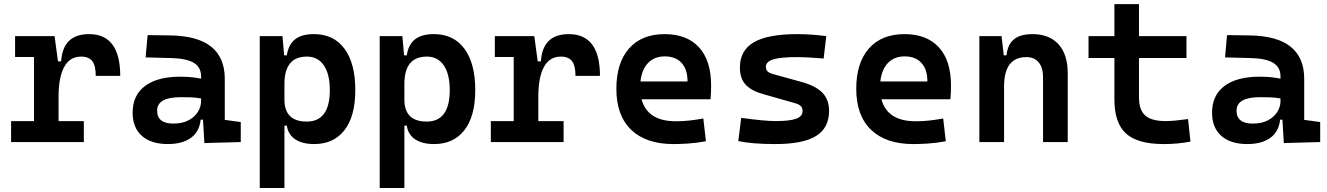

<svg xmlns="http://www.w3.org/2000/svg" viewBox="-20 -694 6485 938"><path d="M34.2 0V-102.1H146V-415.5H53.7V-517.6H246.6L263.2 -394.5H278.8Q287.1 -527.3 415 -527.3Q567.4 -527.3 567.4 -323.2H447.8Q447.8 -373.5 430.7 -395.5Q413.6 -417.5 376.5 -417.5Q320.8 -417.5 293.5 -366.7Q266.1 -315.9 266.1 -222.7V-102.1H389.6V0Z M800.3 9.8Q718.3 9.8 673.1 -30.3Q627.9 -70.3 627.9 -143.6Q627.9 -228.5 688.5 -273.9Q749 -319.3 859.9 -319.3Q918.5 -319.3 962.4 -309.6V-320.3Q962.4 -365.7 926.8 -387Q891.1 -408.2 820.3 -410.2L691.4 -413.6L701.2 -522.5L810.5 -521Q946.3 -519 1012.2 -465.6Q1078.1 -412.1 1078.1 -309.6V-108.4L1156.2 -97.7V0L978.5 4.9L971.7 -109.4H960.4Q954.1 -49.8 911.9 -20Q869.6 9.8 800.3 9.8ZM826.7 -90.3Q871.6 -90.3 901.9 -106.7Q932.1 -123 947.3 -148.2Q962.4 -173.3 962.4 -200.2V-212.9Q936 -217.8 912.4 -218.5Q888.7 -219.2 862.8 -219.2Q747.6 -219.2 747.6 -153.3Q747.6 -90.3 826.7 -90.3Z M1249 224.6V-517.6H1359.9L1368.2 -423.8H1381.3Q1389.2 -476.1 1421.4 -501.7Q1453.6 -527.3 1513.7 -527.3Q1610.4 -527.3 1663.1 -455.8Q1715.8 -384.3 1715.8 -253.9Q1715.8 -126.5 1663.1 -58.3Q1610.4 9.8 1514.6 9.8Q1458 9.8 1423.1 -12.9Q1388.2 -35.6 1381.3 -80.1H1369.6V224.6ZM1479 -417.5Q1369.6 -417.5 1369.6 -283.7V-207.5Q1369.6 -100.1 1478.5 -100.1Q1591.3 -100.1 1591.3 -253.9Q1591.3 -332 1562 -374.8Q1532.7 -417.5 1479 -417.5Z M1835 224.6V-517.6H1945.8L1954.1 -423.8H1967.3Q1975.1 -476.1 2007.3 -501.7Q2039.6 -527.3 2099.6 -527.3Q2196.3 -527.3 2249 -455.8Q2301.8 -384.3 2301.8 -253.9Q2301.8 -126.5 2249 -58.3Q2196.3 9.8 2100.6 9.8Q2043.9 9.8 2009 -12.9Q1974.1 -35.6 1967.3 -80.1H1955.6V224.6ZM2064.9 -417.5Q1955.6 -417.5 1955.6 -283.7V-207.5Q1955.6 -100.1 2064.5 -100.1Q2177.2 -100.1 2177.2 -253.9Q2177.2 -332 2147.9 -374.8Q2118.7 -417.5 2064.9 -417.5Z M2377.9 0V-102.1H2489.7V-415.5H2397.5V-517.6H2590.3L2606.9 -394.5H2622.6Q2630.9 -527.3 2758.8 -527.3Q2911.1 -527.3 2911.1 -323.2H2791.5Q2791.5 -373.5 2774.4 -395.5Q2757.3 -417.5 2720.2 -417.5Q2664.6 -417.5 2637.2 -366.7Q2609.9 -315.9 2609.9 -222.7V-102.1H2733.4V0Z M3270 9.8Q3136.2 9.8 3063.7 -59.8Q2991.2 -129.4 2991.2 -259.8Q2991.2 -386.7 3053 -457Q3114.7 -527.3 3227.1 -527.3Q3335.4 -527.3 3394.8 -462.9Q3454.1 -398.4 3454.1 -275.9Q3454.1 -240.2 3451.2 -209H3114.3Q3143.1 -101.6 3281.7 -101.6Q3315.9 -101.6 3348.9 -105.2Q3381.8 -108.9 3416 -115.2L3428.7 -3.9Q3380.4 4.9 3340.6 7.3Q3300.8 9.8 3270 9.8ZM3228 -418.5Q3177.2 -418.5 3146.2 -386.5Q3115.2 -354.5 3108.9 -295.9H3338.9Q3338.9 -355 3309.6 -386.7Q3280.3 -418.5 3228 -418.5Z M3768.6 9.8Q3652.8 9.8 3586.9 -4.9L3601.1 -118.2Q3715.3 -102.5 3768.6 -102.5Q3838.4 -102.5 3869.6 -114Q3900.9 -125.5 3900.9 -151.4Q3900.9 -167.5 3891.6 -176.3Q3882.3 -185.1 3862.3 -190.4L3716.3 -231.9Q3654.3 -248 3624.5 -278.6Q3594.7 -309.1 3594.7 -363.8Q3594.7 -447.8 3662.8 -487.5Q3731 -527.3 3875 -527.3Q3941.4 -527.3 4016.6 -517.6L4003.9 -408.2Q3961.4 -411.6 3929.4 -413.3Q3897.5 -415 3872.1 -415Q3793 -415 3757.3 -403.8Q3721.7 -392.6 3721.7 -367.7Q3721.7 -351.1 3732.2 -343Q3742.7 -335 3765.6 -329.6L3887.7 -295.9Q3960.4 -277.3 3995.4 -243.4Q4030.3 -209.5 4030.3 -151.9Q4030.3 -68.8 3966.6 -29.5Q3902.8 9.8 3768.6 9.8Z M4441.9 9.8Q4308.1 9.8 4235.6 -59.8Q4163.1 -129.4 4163.1 -259.8Q4163.1 -386.7 4224.9 -457Q4286.6 -527.3 4398.9 -527.3Q4507.3 -527.3 4566.7 -462.9Q4626 -398.4 4626 -275.9Q4626 -240.2 4623 -209H4286.1Q4314.9 -101.6 4453.6 -101.6Q4487.8 -101.6 4520.8 -105.2Q4553.7 -108.9 4587.9 -115.2L4600.6 -3.9Q4552.2 4.9 4512.5 7.3Q4472.7 9.8 4441.9 9.8ZM4399.9 -418.5Q4349.1 -418.5 4318.1 -386.5Q4287.1 -354.5 4280.8 -295.9H4510.7Q4510.7 -355 4481.4 -386.7Q4452.1 -418.5 4399.9 -418.5Z M4764.6 0V-517.6H4873L4883.8 -423.8H4897Q4902.8 -476.1 4933.3 -501.7Q4963.9 -527.3 5024.4 -527.3Q5106.4 -527.3 5151.4 -477.5Q5196.3 -427.7 5196.3 -336.9V0H5075.7V-317.4Q5075.7 -364.3 5054.2 -389.6Q5032.7 -415 4994.1 -415Q4885.3 -415 4885.3 -271.5V0Z M5665 9.8Q5537.1 9.8 5480.7 -42Q5424.3 -93.8 5424.3 -207.5V-410.6H5297.9V-517.6H5424.3V-673.8H5544.4V-517.6H5776.4V-410.6H5544.4V-217.3Q5544.4 -157.2 5574.7 -129.9Q5605 -102.5 5674.8 -102.5Q5697.8 -102.5 5724.1 -105.2Q5750.5 -107.9 5784.2 -112.3L5795.9 -2Q5762.7 3.9 5731.7 6.8Q5700.7 9.8 5665 9.8Z M6073.7 9.8Q5991.7 9.8 5946.5 -30.3Q5901.4 -70.3 5901.4 -143.6Q5901.4 -228.5 5961.9 -273.9Q6022.5 -319.3 6133.3 -319.3Q6191.9 -319.3 6235.8 -309.6V-320.3Q6235.8 -365.7 6200.2 -387Q6164.6 -408.2 6093.8 -410.2L5964.8 -413.6L5974.6 -522.5L6084 -521Q6219.7 -519 6285.6 -465.6Q6351.6 -412.1 6351.6 -309.6V-108.4L6429.7 -97.7V0L6252 4.9L6245.1 -109.4H6233.9Q6227.5 -49.8 6185.3 -20Q6143.1 9.8 6073.7 9.8ZM6100.1 -90.3Q6145 -90.3 6175.3 -106.7Q6205.6 -123 6220.7 -148.2Q6235.8 -173.3 6235.8 -200.2V-212.9Q6209.5 -217.8 6185.8 -218.5Q6162.1 -219.2 6136.2 -219.2Q6021 -219.2 6021 -153.3Q6021 -90.3 6100.1 -90.3Z"/></svg>

Font: Caskaydia Cove SemiBold
Style: Regular
Weight: 600
Monospace: yes
Designer: Aaron Bell
Foundry: Saja Typeworks
Version: Version 4.300; ttfautohint (v1.8.3)